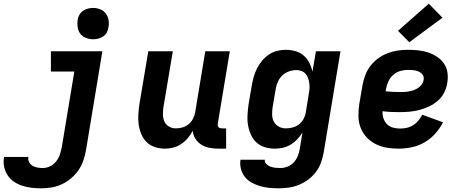

<svg xmlns="http://www.w3.org/2000/svg" viewBox="-95 -798 2515 1041"><path d="M129 223Q102 223 76 220Q50 217 25.5 209Q1 201 -19.5 187Q-40 173 -53.5 152.5Q-67 132 -72.5 106.5Q-78 81 -73 54V53H59Q56 68 63 81Q70 94 82 101Q94 108 108.5 110.5Q123 113 137 113Q157 113 176.5 103.5Q196 94 209.5 77Q223 60 229.5 40Q236 20 240 0L308 -410H181V-520H460L371 18Q366 46 356.5 73.5Q347 101 330 125.5Q313 150 289.5 169.5Q266 189 239 201.5Q212 214 184 218.5Q156 223 129 223ZM410 -585Q390 -585 371 -592.5Q352 -600 340.5 -615Q329 -630 326 -650Q323 -670 326 -690Q328 -705 335.5 -718Q343 -731 355.5 -739.5Q368 -748 382 -751.5Q396 -755 410 -755Q430 -755 448.5 -747.5Q467 -740 478.5 -725Q490 -710 493.5 -690Q497 -670 493 -650Q491 -635 484 -622Q477 -609 464.5 -600.5Q452 -592 438 -588.5Q424 -585 410 -585Z M800 8Q771 8 745 -0.5Q719 -9 700.5 -27Q682 -45 671.5 -70Q661 -95 657 -122Q653 -149 655 -177.5Q657 -206 661 -234L709 -520H842L791 -216Q788 -196 788.5 -176Q789 -156 796.5 -139Q804 -122 821 -112Q838 -102 858 -102Q876 -102 894 -107Q912 -112 927 -124Q942 -136 951 -153.5Q960 -171 963 -188L1018 -520H1151L1086 -129Q1085 -123 1085.5 -118Q1086 -113 1089.5 -109Q1093 -105 1098 -103.5Q1103 -102 1109 -102H1131V8H1090Q1065 8 1041 3.5Q1017 -1 997.5 -13Q978 -25 965 -45Q952 -65 950 -89Q939 -68 923.5 -49.5Q908 -31 888 -17.5Q868 -4 845 2Q822 8 800 8Z M1416 223Q1390 223 1364.5 220.5Q1339 218 1315 211Q1291 204 1269.5 192Q1248 180 1233 161.5Q1218 143 1211.5 118.5Q1205 94 1209 68H1341Q1339 82 1349 91.5Q1359 101 1371.5 105.5Q1384 110 1397.5 111.5Q1411 113 1425 113Q1444 113 1463.5 105.5Q1483 98 1497 83Q1511 68 1519 49Q1527 30 1530 11L1545 -80Q1533 -60 1517 -43Q1501 -26 1481 -14Q1461 -2 1439 3Q1417 8 1396 8Q1367 8 1340.5 0Q1314 -8 1295 -26Q1276 -44 1265 -69Q1254 -94 1249.5 -121Q1245 -148 1247 -176.5Q1249 -205 1253 -234L1270 -334Q1274 -357 1280.5 -380.5Q1287 -404 1298 -426Q1309 -448 1325 -467.5Q1341 -487 1362 -501.5Q1383 -516 1407 -522Q1431 -528 1454 -528Q1482 -528 1507.5 -520.5Q1533 -513 1552 -496.5Q1571 -480 1582.5 -457Q1594 -434 1599 -409L1618 -520H1751L1660 29Q1655 56 1645.5 83Q1636 110 1618.5 133.5Q1601 157 1577 175Q1553 193 1526 204Q1499 215 1471.5 219Q1444 223 1416 223ZM1454 -102Q1472 -102 1490.5 -106.5Q1509 -111 1525 -123Q1541 -135 1550.5 -152.5Q1560 -170 1563 -188L1579 -288Q1582 -303 1583 -318Q1584 -333 1582 -347Q1580 -361 1575.5 -374Q1571 -387 1562 -397.5Q1553 -408 1540 -413Q1527 -418 1512 -418Q1492 -418 1472 -411Q1452 -404 1436.5 -389.5Q1421 -375 1412 -355.5Q1403 -336 1400 -316L1383 -216Q1380 -196 1380.5 -175.5Q1381 -155 1390 -138Q1399 -121 1416.5 -111.5Q1434 -102 1454 -102Z M2066 8Q2033 8 2001 2.5Q1969 -3 1941.5 -17Q1914 -31 1892.5 -54Q1871 -77 1860 -106Q1849 -135 1848.5 -168Q1848 -201 1853 -234L1870 -334Q1875 -362 1885 -389Q1895 -416 1912.5 -439.5Q1930 -463 1954.5 -481Q1979 -499 2006.5 -509.5Q2034 -520 2061.5 -524Q2089 -528 2117 -528Q2145 -528 2173 -525Q2201 -522 2226.5 -513.5Q2252 -505 2274.5 -490Q2297 -475 2312 -453.5Q2327 -432 2331 -404.5Q2335 -377 2330 -348Q2326 -322 2313.5 -296.5Q2301 -271 2279 -252Q2257 -233 2231.5 -221Q2206 -209 2179.5 -202Q2153 -195 2126 -192.5Q2099 -190 2073 -190Q2049 -190 2025.5 -191Q2002 -192 1979 -195Q1978 -175 1984 -156.5Q1990 -138 2003.5 -124.5Q2017 -111 2036 -106Q2055 -101 2075 -101Q2093 -101 2111 -105Q2129 -109 2145 -119Q2161 -129 2173.5 -144Q2186 -159 2194 -176L2307 -135Q2290 -101 2264 -72.5Q2238 -44 2205.5 -25.5Q2173 -7 2137 0.5Q2101 8 2066 8ZM2073 -299Q2085 -299 2097.5 -299.5Q2110 -300 2123 -302.5Q2136 -305 2148.5 -309.5Q2161 -314 2172.5 -321.5Q2184 -329 2192 -340.5Q2200 -352 2202 -364Q2204 -375 2201 -384Q2198 -393 2191 -399.5Q2184 -406 2175 -410Q2166 -414 2156.5 -416Q2147 -418 2137 -418.5Q2127 -419 2117 -419Q2096 -419 2075 -413Q2054 -407 2037 -392Q2020 -377 2011 -357Q2002 -337 1998 -316L1996 -303Q2016 -301 2034.5 -300Q2053 -299 2073 -299ZM2124 -569 2063 -631 2230 -778 2304 -702Z"/></svg>

Font: Iosevka Extrabold Extended
Style: Italic
Weight: 800
Width: 7
Italic angle: -9°
Monospace: yes
Designer: Belleve Invis
Foundry: Belleve Invis
Version: Version 32.5.0; ttfautohint (v1.8.4)